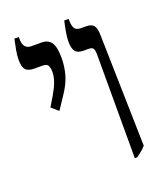

<svg xmlns="http://www.w3.org/2000/svg" viewBox="-124 -729 692 818"><g transform="rotate(-20 222.0 -320.0)"><path d="M346 7V-460Q346 -481 341.5 -489.5Q337 -498 320 -498H299Q270 -498 260 -512.5Q250 -527 250 -554Q250 -573 253.5 -594.5Q257 -616 264 -647H284V-641Q284 -618 291 -605Q298 -592 319 -592H342Q368 -592 378 -579Q388 -566 388 -532L400 -30Q389 -17 378 -9Q367 -1 357 7ZM113 -292 82 -319 109 -364Q126 -393 134 -416Q142 -439 142 -461Q142 -474 137 -486Q132 -498 111 -498H75Q46 -498 35 -511Q24 -524 24 -555Q24 -578 28.5 -599.5Q33 -621 38 -647H58V-639Q58 -592 95 -592H140Q171 -592 185 -571.5Q199 -551 199 -501Q199 -465 189.5 -428.5Q180 -392 151 -349Z"/></g></svg>

Font: Noto Serif Hebrew ExtraCondensed Medium
Style: Regular
Weight: 500
Width: 2
Designer: Monotype Design Team
Foundry: Monotype Imaging Inc.
Version: Version 2.004; ttfautohint (v1.8.4.7-5d5b)